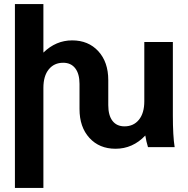

<svg xmlns="http://www.w3.org/2000/svg" viewBox="-20 -722 921 942"><path d="M192.9 -702.1V-463.9Q254.4 -523.9 334 -523.9Q413.6 -523.9 462.4 -470.7Q511.2 -417.5 511.2 -329.1V-206.1Q511.2 -155.8 532 -128.9Q552.7 -102.1 590.8 -102.1Q635.3 -102.1 661.6 -134.5Q688 -167 688 -225.1V-516.1H828.1V-155.8Q828.1 -54.2 836.9 0H706.1Q697.3 -28.3 692.9 -57.1Q631.3 7.8 546.9 7.8Q467.3 7.8 418.7 -45.4Q370.1 -98.6 370.1 -187V-310.1Q370.1 -359.9 349.1 -387Q328.1 -414.1 290 -414.1Q245.6 -414.1 219.2 -381.6Q192.9 -349.1 192.9 -291V200.2H53.2V-702.1Z"/></svg>

Font: LT Superior
Style: Bold
Weight: 400
Designer: Daniel Lyons
Foundry: LyonsType
Version: Version 1.000